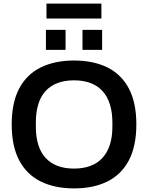

<svg xmlns="http://www.w3.org/2000/svg" viewBox="-20 -1034 822 1066"><path d="M391 12Q284 12 206 -26.5Q128 -65 86.5 -144Q45 -223 45 -343Q45 -464 86.5 -542.5Q128 -621 206 -659.5Q284 -698 391 -698Q499 -698 576.5 -659.5Q654 -621 695.5 -542.5Q737 -464 737 -343Q737 -223 695.5 -144Q654 -65 576.5 -26.5Q499 12 391 12ZM391 -98Q443 -98 482.5 -113Q522 -128 549 -157.5Q576 -187 590 -230.5Q604 -274 604 -331V-353Q604 -411 590 -455Q576 -499 549 -528.5Q522 -558 482.5 -573Q443 -588 391 -588Q339 -588 299.5 -573Q260 -558 233 -528.5Q206 -499 192.5 -455Q179 -411 179 -353V-331Q179 -274 192.5 -230.5Q206 -187 233 -157.5Q260 -128 299.5 -113Q339 -98 391 -98ZM235 -757V-868H344V-757ZM438 -757V-868H547V-757ZM238 -931V-1014H543V-931Z"/></svg>

Font: Archivo SemiBold SemiBold
Style: Regular
Weight: 600
Version: Version 2.001